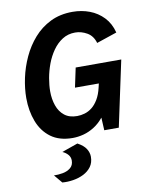

<svg xmlns="http://www.w3.org/2000/svg" viewBox="-99 -751 830 1069"><g transform="rotate(-10 316.0 -216.5)"><path d="M265.9 12Q191.2 12 143.1 -23.4Q95.1 -58.9 72.2 -119Q49.3 -179.2 49.3 -251.8Q49.3 -305 61.8 -363.9Q74.3 -422.9 100.2 -479Q126.1 -535.2 165.9 -580.6Q205.7 -626 260.4 -653Q315.2 -680 386 -680Q437 -680 482 -663Q527 -646 560 -611.4Q593 -576.8 606.4 -524.3L491.5 -485.5Q479.5 -527 447.1 -545.5Q414.7 -564 380.3 -564Q339.7 -564 308.1 -543.9Q276.5 -523.8 253.4 -490.9Q230.3 -458.1 215.5 -418.6Q200.8 -379.1 193.8 -339.1Q186.8 -299.1 186.8 -265.4Q186.8 -221.4 199.7 -184.6Q212.5 -147.7 240 -125.9Q267.5 -104 311.5 -104Q332.9 -104 354.8 -110.5Q376.8 -117 396.2 -132.4Q415.6 -147.8 431.4 -174.3Q447.3 -200.7 456.4 -240.7L461.4 -261.8H326.5L349.8 -371.6H607.5L528.1 0H445.9L442.2 -71.9Q418.2 -42.1 388.6 -23.4Q359.1 -4.7 327.7 3.7Q296.2 12 265.9 12ZM165.5 245.9 126.4 199.1Q150.2 199.9 176.2 195.3Q202.2 190.7 220.3 176Q238.5 161.3 238.5 133.9Q238.5 115.2 226.3 101.1Q214.2 87 195.1 78.6L285.6 46.7Q319.2 64.9 333.1 86.6Q347 108.4 347 131.9Q347 165 330.4 188Q313.7 210.9 286.6 224.6Q259.4 238.2 227.5 243.3Q195.5 248.4 165.5 245.9Z"/></g></svg>

Font: Atkinson Hyperlegible Mono ExtraLight
Style: Italic
Weight: 200
Italic angle: -12°
Monospace: yes
Designer: Elliott Scott, Megan Eiswerth, Linus Boman, Theodore Petrosky, Letters from Sweden
Foundry: Applied Design Works, Letters from Sweden
Version: Version 2.001